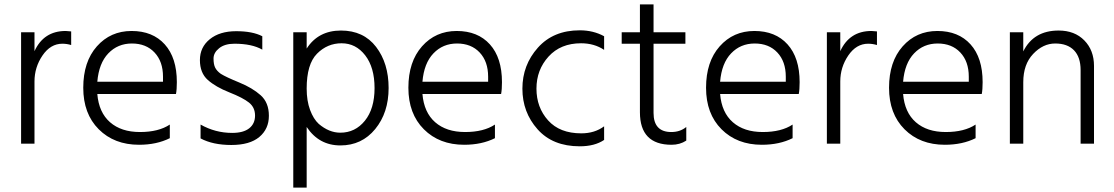

<svg xmlns="http://www.w3.org/2000/svg" viewBox="-20 -654 5070 874"><path d="M137 0H76V-507H137V-421Q179 -513 279 -513Q286 -513 304 -511V-449Q284 -455 264 -455Q210 -455 173.5 -401.5Q137 -348 137 -283Z M423 -282H722V-305Q722 -374 683.5 -415Q645 -456 580.5 -456Q516 -456 473 -411Q430 -366 423 -282ZM613 5Q500 5 429.5 -65.5Q359 -136 359 -254.5Q359 -373 421 -443Q483 -513 579 -513Q675 -513 730 -452Q785 -391 785 -280Q785 -246 781 -226H423Q430 -142 481 -97.5Q532 -53 617 -53Q702 -53 753 -87V-25Q693 5 613 5Z M893 -24V-87Q960 -49 1037 -49Q1088 -49 1114.5 -70Q1141 -91 1141 -128Q1141 -165 1113.5 -187Q1086 -209 1024 -233.5Q962 -258 926 -290Q890 -322 890 -380.5Q890 -439 935 -475.5Q980 -512 1055 -512Q1130 -512 1174 -489V-428Q1127 -455 1047 -455Q1003 -455 977.5 -434.5Q952 -414 952 -387.5Q952 -361 959.5 -346Q967 -331 985 -318Q1009 -303 1069 -278.5Q1129 -254 1166.5 -220.5Q1204 -187 1204 -127Q1204 -67 1160.5 -30.5Q1117 6 1033 6Q949 6 893 -24Z M1376 -251Q1376 -195 1391.5 -153.5Q1407 -112 1431 -90Q1478 -50 1529 -50Q1597 -50 1641 -104.5Q1685 -159 1685 -253Q1685 -347 1642.5 -402Q1600 -457 1535 -457Q1470 -457 1423 -409.5Q1376 -362 1376 -251ZM1376 200H1315V-507H1376V-433Q1429 -515 1532 -515Q1635 -515 1692 -440.5Q1749 -366 1749 -253.5Q1749 -141 1688 -66.5Q1627 8 1529.5 8Q1432 8 1376 -76Z M1903 -282H2202V-305Q2202 -374 2163.5 -415Q2125 -456 2060.5 -456Q1996 -456 1953 -411Q1910 -366 1903 -282ZM2093 5Q1980 5 1909.5 -65.5Q1839 -136 1839 -254.5Q1839 -373 1901 -443Q1963 -513 2059 -513Q2155 -513 2210 -452Q2265 -391 2265 -280Q2265 -246 2261 -226H1903Q1910 -142 1961 -97.5Q2012 -53 2097 -53Q2182 -53 2233 -87V-25Q2173 5 2093 5Z M2619 12Q2496 12 2427 -65.5Q2358 -143 2358 -250.5Q2358 -358 2428.5 -437Q2499 -516 2619 -516Q2681 -516 2730 -489V-427Q2685 -457 2625 -457Q2532 -457 2477 -396.5Q2422 -336 2422 -250.5Q2422 -165 2475 -106Q2528 -47 2626 -47Q2687 -47 2730 -79V-17Q2687 12 2619 12Z M3037 5Q2893 5 2893 -143V-455H2810V-507H2893V-634H2955V-507H3100V-455H2955V-140Q2955 -53 3036 -53Q3076 -53 3104 -76V-14Q3075 5 3037 5Z M3258 -282H3557V-305Q3557 -374 3518.5 -415Q3480 -456 3415.5 -456Q3351 -456 3308 -411Q3265 -366 3258 -282ZM3448 5Q3335 5 3264.5 -65.5Q3194 -136 3194 -254.5Q3194 -373 3256 -443Q3318 -513 3414 -513Q3510 -513 3565 -452Q3620 -391 3620 -280Q3620 -246 3616 -226H3258Q3265 -142 3316 -97.5Q3367 -53 3452 -53Q3537 -53 3588 -87V-25Q3528 5 3448 5Z M3805 0H3744V-507H3805V-421Q3847 -513 3947 -513Q3954 -513 3972 -511V-449Q3952 -455 3932 -455Q3878 -455 3841.5 -401.5Q3805 -348 3805 -283Z M4091 -282H4390V-305Q4390 -374 4351.5 -415Q4313 -456 4248.5 -456Q4184 -456 4141 -411Q4098 -366 4091 -282ZM4281 5Q4168 5 4097.5 -65.5Q4027 -136 4027 -254.5Q4027 -373 4089 -443Q4151 -513 4247 -513Q4343 -513 4398 -452Q4453 -391 4453 -280Q4453 -246 4449 -226H4091Q4098 -142 4149 -97.5Q4200 -53 4285 -53Q4370 -53 4421 -87V-25Q4361 5 4281 5Z M4960 0H4899V-335Q4899 -394 4869 -425Q4839 -456 4783.5 -456Q4728 -456 4683 -408.5Q4638 -361 4638 -280V0H4577V-507H4638V-420Q4685 -515 4799 -515Q4872 -515 4916 -470Q4960 -425 4960 -354Z"/></svg>

Font: Hind Kochi Light
Style: Regular
Weight: 300
Designer: Dhruvi Tolia
Foundry: Indian Type Foundry
Version: Version 0.702;PS 1.0;hotconv 1.0.81;makeotf.lib2.5.63406